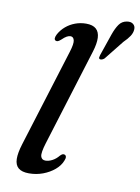

<svg xmlns="http://www.w3.org/2000/svg" viewBox="-87 -820 650 889"><g transform="rotate(10 238.5 -375.0)"><path d="M306 -596.8 164.6 -140.3Q150 -92.9 154.5 -76.9Q159 -60.9 176.5 -60.9Q191.9 -60.9 208.7 -69.7Q225.4 -78.4 239.3 -95.4Q245.6 -101.8 250.2 -103.6Q254.8 -105.3 259.6 -103.7Q265.8 -101.7 267.2 -94.4Q268.5 -87 263.2 -75.3Q254.1 -51.8 231.2 -32.3Q208.2 -12.8 177.1 -1.1Q146 10.5 111.5 10.5Q78.4 10.5 62 -3.3Q45.6 -17 44.9 -45.4Q44.3 -73.7 57.9 -117.2L200.8 -577Q213.3 -616.9 209.2 -632.6Q205.2 -648.3 191.6 -648.3Q183.7 -648.3 174.3 -643.2Q164.9 -638.2 151.6 -625.2Q143.2 -617.8 137.7 -615.7Q132.2 -613.7 127.1 -616Q121.2 -618.9 121.3 -626.7Q121.5 -634.5 127.4 -645.9Q139.5 -667.9 158.7 -684.1Q177.9 -700.3 202.1 -709.2Q226.3 -718.2 253.3 -718.2Q284.3 -718.2 300 -704.1Q315.6 -690.1 316.9 -662.9Q318.1 -635.8 306 -596.8ZM376.8 -689Q387.5 -719.3 400.6 -738.1Q413.6 -756.8 436.4 -760.5Q455.7 -763.8 466.7 -754.6Q477.6 -745.4 476.4 -730.3Q475.7 -714.3 465.5 -698.5Q455.2 -682.8 436.8 -664.9L364.4 -574.1Q359.4 -569.7 353.6 -567.6Q347.8 -565.5 343.2 -567.2Q338.4 -569.6 339 -574.8Q339.5 -580 341.5 -586.1Z"/></g></svg>

Font: Fraunces
Style: Italic
Weight: 900
Italic angle: -16°
Version: Version 1.000;[0bf87f6ff]